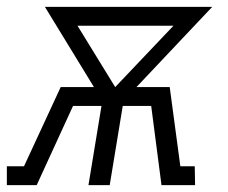

<svg xmlns="http://www.w3.org/2000/svg" viewBox="-45 -540 665 560"><path d="M-25 0V-55H25L132 -286H229L86 -520H574L353 -286H450L481 -55H523L524 0H426L396 -231H313L275 0H213L251 -231H168L62 0ZM291 -286 461 -465H181Z"/></svg>

Font: Iosevka HT Light Extended
Style: Italic
Weight: 300
Width: 7
Italic angle: -9°
Monospace: yes
Designer: Belleve Invis
Foundry: Belleve Invis
Version: Version 32.3.0; ttfautohint (v1.8.4)